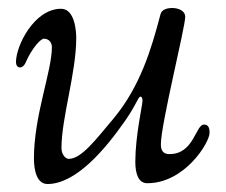

<svg xmlns="http://www.w3.org/2000/svg" viewBox="-20 -450 565 481"><path d="M20 -294C20 -287 24 -281 30 -281C35 -281 41 -285 45 -295C59 -327 81 -353 90 -353C103 -353 110 -343 110 -332C110 -271 65 -161 65 -53C65 -24 72 11 99 11C172 11 246 -80 291 -144C321 -186 326 -208 332 -208C335 -208 337 -204 337 -197C337 -188 319 -109 319 -45C319 -14 327 9 349 9C443 9 505 -93 505 -117C505 -126 504 -138 491 -138C470 -138 466 -64 405 -64C396 -64 383 -66 383 -88C383 -139 444 -381 444 -408C444 -423 427 -430 411 -430C401 -430 385 -427 382 -414C359 -326 331 -234 266 -155C219 -99 184 -52 152 -52C145 -52 134 -62 134 -79C134 -155 171 -267 171 -355C171 -367 169 -428 133 -428C66 -428 20 -336 20 -294Z"/></svg>

Font: OFL Sorts Mill Goudy
Style: Italic
Weight: 500
Italic angle: -6°
Version: Version 003.000